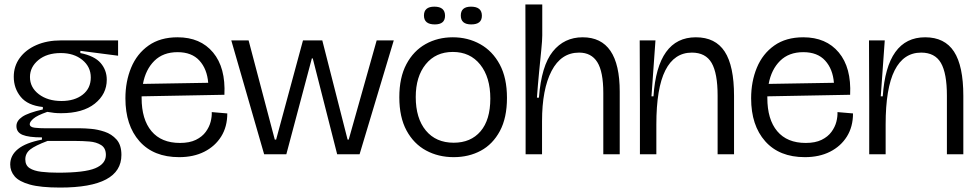

<svg xmlns="http://www.w3.org/2000/svg" viewBox="-20 -695 4402 865"><path d="M251 150Q163 150 114.5 136.5Q66 123 46 99.5Q26 76 26 46Q26 5 61 -23.5Q96 -52 169 -66V-76Q109 -76 81.5 -87.5Q54 -99 54 -127Q54 -151 80.5 -169Q107 -187 173 -202V-213Q105 -220 73.5 -258.5Q42 -297 42 -349Q42 -397 69 -434Q96 -471 144 -492Q192 -513 255 -513H512V-444L342 -466V-456Q406 -443 433.5 -411Q461 -379 461 -336Q461 -271 407 -228Q353 -185 255 -185Q237 -185 224 -186.5Q211 -188 193 -191Q147 -175 130.5 -160.5Q114 -146 114 -136Q114 -122 137 -119.5Q160 -117 189 -117H345Q361 -117 390.5 -114.5Q420 -112 451.5 -101.5Q483 -91 505 -66.5Q527 -42 527 3Q527 150 251 150ZM257 -240Q316 -240 352.5 -268.5Q389 -297 389 -346Q389 -394 351 -425Q313 -456 254 -456Q191 -456 153 -424.5Q115 -393 115 -348Q115 -301 155 -270.5Q195 -240 257 -240ZM242 83Q361 83 409 63Q457 43 457 3Q457 -28 435.5 -41.5Q414 -55 382.5 -57.5Q351 -60 321 -60H194Q138 -39 116 -21.5Q94 -4 94 23Q94 50 113.5 62.5Q133 75 166.5 79Q200 83 242 83Z M787 13Q672 13 608.5 -58.5Q545 -130 545 -252Q545 -328 571 -390.5Q597 -453 649.5 -490Q702 -527 780 -527Q883 -527 940 -458.5Q997 -390 991 -268L618 -261Q618 -258 618 -254Q618 -157 662.5 -104Q707 -51 791 -51Q834 -51 862.5 -65Q891 -79 907 -101Q923 -123 929 -146.5Q935 -170 934 -190L1004 -184Q1004 -124 976.5 -80Q949 -36 900.5 -11.5Q852 13 787 13ZM780 -460Q715 -460 675.5 -421Q636 -382 624 -317L918 -322Q913 -384 878.5 -422Q844 -460 780 -460Z M1170 0 1022 -513H1100L1218 -66H1224L1345 -513H1432L1546 -66H1551L1677 -513H1754L1600 0H1499L1389 -432H1385L1270 0Z M2024 13Q1955 13 1899.5 -17Q1844 -47 1811.5 -107Q1779 -167 1779 -257Q1779 -346 1811 -406Q1843 -466 1897.5 -496.5Q1952 -527 2020 -527Q2088 -527 2143.5 -496Q2199 -465 2231.5 -404.5Q2264 -344 2264 -254Q2264 -164 2232 -104.5Q2200 -45 2146 -16Q2092 13 2024 13ZM2024 -52Q2101 -52 2145 -103.5Q2189 -155 2189 -251Q2189 -347 2143.5 -404Q2098 -461 2020 -461Q1943 -461 1898 -405.5Q1853 -350 1853 -258Q1853 -162 1898.5 -107Q1944 -52 2024 -52ZM2103 -585Q2056 -585 2056 -625Q2056 -665 2102 -665Q2151 -665 2151 -624Q2151 -585 2103 -585ZM1939 -585Q1890 -585 1890 -625Q1890 -665 1937 -665Q1985 -665 1985 -624Q1985 -585 1939 -585Z M2348 0V-212L2347 -675H2423V-535Q2423 -514 2418.5 -469Q2414 -424 2408.5 -368Q2403 -312 2399 -255H2408Q2419 -399 2470.5 -463Q2522 -527 2605 -527Q2772 -527 2772 -282V0H2698V-276Q2698 -372 2671 -415Q2644 -458 2589 -458Q2508 -458 2465 -375.5Q2422 -293 2422 -149V0Z M2863 0V-232L2862 -513H2933L2915 -261H2924Q2942 -527 3115 -527Q3203 -527 3245 -462.5Q3287 -398 3287 -263V0H3213V-264Q3213 -365 3186 -411.5Q3159 -458 3097 -458Q3018 -458 2977.5 -378Q2937 -298 2937 -134V0Z M3606 13Q3491 13 3427.5 -58.5Q3364 -130 3364 -252Q3364 -328 3390 -390.5Q3416 -453 3468.5 -490Q3521 -527 3599 -527Q3702 -527 3759 -458.5Q3816 -390 3810 -268L3437 -261Q3437 -258 3437 -254Q3437 -157 3481.5 -104Q3526 -51 3610 -51Q3653 -51 3681.5 -65Q3710 -79 3726 -101Q3742 -123 3748 -146.5Q3754 -170 3753 -190L3823 -184Q3823 -124 3795.5 -80Q3768 -36 3719.5 -11.5Q3671 13 3606 13ZM3599 -460Q3534 -460 3494.5 -421Q3455 -382 3443 -317L3737 -322Q3732 -384 3697.5 -422Q3663 -460 3599 -460Z M3896 0V-232L3895 -513H3966L3948 -261H3957Q3975 -527 4148 -527Q4236 -527 4278 -462.5Q4320 -398 4320 -263V0H4246V-264Q4246 -365 4219 -411.5Q4192 -458 4130 -458Q4051 -458 4010.5 -378Q3970 -298 3970 -134V0Z"/></svg>

Font: Bricolage Grotesque 96pt Light
Style: Regular
Weight: 300
Designer: Mathieu Triay
Foundry: Atelier Triay
Version: Version 1.001; ttfautohint (v1.8.4.7-5d5b);gftools[0.9.33.de